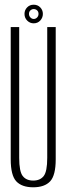

<svg xmlns="http://www.w3.org/2000/svg" viewBox="-20 -790 289 815"><path d="M121 5Q169 5 192.8 -20.2Q216.5 -45.5 216.5 -114V-675H180.5V-120Q180.5 -62 165.5 -42.8Q150.5 -23.5 121 -23.5Q91.5 -23.5 76.5 -42.8Q61.5 -62 61.5 -120V-675H25.5V-114Q25.5 -45.5 49.2 -20.2Q73 5 121 5ZM123 -691Q140 -691 151 -703Q162 -715 162 -731Q162 -747 151 -758.5Q140 -770 123 -770Q106 -770 95 -758.5Q84 -747 84 -731Q84 -714 95.5 -702.5Q107 -691 123 -691ZM123 -709.5Q115.5 -709.5 109.2 -715.8Q103 -722 103 -731Q103 -740.5 109.2 -746Q115.5 -751.5 123 -751.5Q131.5 -751.5 137.5 -746Q143.5 -740.5 143.5 -731Q143.5 -722 137.5 -715.8Q131.5 -709.5 123 -709.5Z"/></svg>

Font: Anybody ExtraCondensed ExtraLight
Style: Regular
Weight: 250
Width: 2
Version: Version 1.113;gftools[0.9.25]